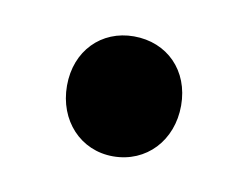

<svg xmlns="http://www.w3.org/2000/svg" viewBox="-34 -177 293 227"><g transform="rotate(10 112.5 -63.0)"><path d="M112 -135C73 -135 44 -106 44 -64C44 -22 73 9 112 9C152 9 181 -22 181 -64C181 -106 152 -135 112 -135Z"/></g></svg>

Font: Montserrat_SPRD_medium Medium
Style: Regular
Weight: 400
Designer: Julieta Ulanovsky edited by Nelly Hempel
Foundry: Julieta Ulanovsky
Version: Version 4.000;PS 004.000;hotconv 1.0.88;makeotf.lib2.5.64775